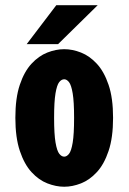

<svg xmlns="http://www.w3.org/2000/svg" viewBox="-20 -699 490 730"><path d="M224.1 11Q193 11 160.1 -1.8Q127.3 -14.6 99.9 -44.5Q72.5 -74.3 55.5 -125Q38.4 -175.7 38.4 -251Q38.4 -326.3 55.3 -376.5Q72.1 -426.8 99.7 -456.6Q127.3 -486.4 159.9 -499.2Q192.6 -512 224.1 -512Q255.4 -512 288 -499.2Q320.6 -486.4 348.2 -456.6Q375.8 -426.8 392.8 -376.5Q409.9 -326.3 409.9 -251Q409.9 -175.7 392.8 -125Q375.8 -74.3 348.2 -44.5Q320.6 -14.6 288 -1.8Q255.4 11 224.1 11ZM224.1 -103.4Q233.9 -103.4 242.5 -114.3Q251.1 -125.1 256.4 -156.9Q261.7 -188.6 261.7 -251Q261.7 -312.4 256.4 -343.9Q251.1 -375.4 242.5 -386.5Q233.9 -397.6 224.1 -397.6Q213.6 -397.6 204.9 -386.5Q196.3 -375.4 191 -343.9Q185.7 -312.4 185.7 -251Q185.7 -188.6 191.2 -156.9Q196.7 -125.1 205.4 -114.3Q214 -103.4 224.1 -103.4ZM81.4 -531.1 194 -679.2H351.4L200.7 -531.1Z"/></svg>

Font: League Mono Thin Condensed
Style: Regular
Weight: 100
Width: 1
Designer: Tyler Finck
Foundry: The League of Moveable Type / Tyler Finck
Version: Version 2.300;RELEASE